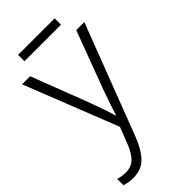

<svg xmlns="http://www.w3.org/2000/svg" viewBox="-278 -721 1025 1025"><g transform="rotate(-45 235.0 -208.0)"><path d="M0 -532H61L188 -201Q204 -157 216 -122.5Q228 -88 235 -61H238Q245 -84 257 -120Q269 -156 285 -200L409 -532H470L230 95Q203 165 166 203.5Q129 242 66 242Q46 242 31 239Q16 236 2 232V184Q28 193 59 193Q101 193 127.5 167Q154 141 174 88L209 -2ZM372 -658V-610H96V-658Z"/></g></svg>

Font: BC Sans Light
Style: Regular
Weight: 300
Designer: Monotype Design Team
Foundry: Monotype Imaging Inc.
Version: Version 2.000;GOOG;noto-source:20170915:90ef993387c0